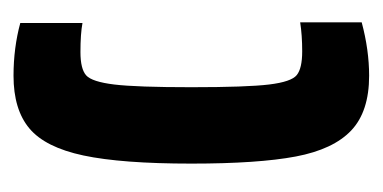

<svg xmlns="http://www.w3.org/2000/svg" viewBox="-161 -397 566 284"><g transform="rotate(-90 122.0 -255.0)"><path d="M22 -255Q22 -358 34 -414.5Q46 -471 74 -494.5Q102 -518 152 -518Q193 -518 230 -508V-416Q214 -419 187 -419Q162 -419 152.5 -410.5Q143 -402 139 -369Q135 -336 135 -255Q135 -173 139 -140Q143 -107 153 -99Q163 -91 188 -91Q212 -91 231 -94V-3Q190 8 152 8Q99 8 71 -18.5Q43 -45 32.5 -100.5Q22 -156 22 -255Z"/></g></svg>

Font: Saira Ultra Condensed ExtraBold
Style: Regular
Weight: 800
Width: 1
Designer: Hector Gatti with collaboration of the Omnibus-Type team
Foundry: Omnibus-Type
Version: Version 1.001; ttfautohint (v1.8)